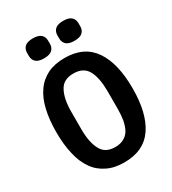

<svg xmlns="http://www.w3.org/2000/svg" viewBox="-217 -1023 1034 1151"><g transform="rotate(-30 300.0 -447.5)"><path d="M300 12C391 12 457 -20 500 -83C543 -146 564 -235 564 -349C564 -349 564 -349 564 -349C564 -463 543 -552 500 -615C457 -678 391 -710 300 -710C300 -710 300 -710 300 -710C255 -710 215 -702 182 -686C149 -669 121 -646 100 -615C78 -584 62 -547 52 -502C41 -457 36 -406 36 -349C36 -349 36 -349 36 -349C36 -292 41 -241 52 -196C62 -151 78 -114 100 -83C121 -52 149 -29 182 -13C215 4 255 12 300 12C300 12 300 12 300 12ZM300 -95C253 -95 221 -112 203 -147C184 -182 175 -229 175 -289C175 -289 175 -409 175 -409C175 -409 175 -409 175 -409C175 -469 184 -516 203 -551C221 -586 253 -603 300 -603C300 -603 300 -603 300 -603C347 -603 379 -586 398 -551C416 -516 425 -469 425 -409C425 -409 425 -290 425 -290C425 -290 425 -290 425 -290C425 -260 423 -233 419 -209C414 -184 407 -164 398 -147C388 -130 375 -118 359 -109C343 -100 323 -95 300 -95C300 -95 300 -95 300 -95ZM195 -769C222 -769 241 -775 252 -786C263 -797 268 -811 268 -827C268 -827 268 -849 268 -849C268 -849 268 -849 268 -849C268 -865 263 -879 252 -890C241 -901 222 -907 195 -907C195 -907 195 -907 195 -907C168 -907 149 -901 138 -890C127 -879 122 -865 122 -849C122 -849 122 -827 122 -827C122 -827 122 -827 122 -827C122 -811 127 -797 138 -786C149 -775 168 -769 195 -769C195 -769 195 -769 195 -769ZM405 -769C432 -769 451 -775 462 -786C473 -797 478 -811 478 -827C478 -827 478 -849 478 -849C478 -849 478 -849 478 -849C478 -865 473 -879 462 -890C451 -901 432 -907 405 -907C405 -907 405 -907 405 -907C378 -907 359 -901 348 -890C337 -879 332 -865 332 -849C332 -849 332 -827 332 -827C332 -827 332 -827 332 -827C332 -811 337 -797 348 -786C359 -775 378 -769 405 -769C405 -769 405 -769 405 -769Z"/></g></svg>

Font: IBM Plex Mono Mod
Style: SemiBold
Weight: 500
Designer: Mike Abbink, Paul van der Laan, Pieter van Rosmalen
Foundry: Bold Monday
Version: ""